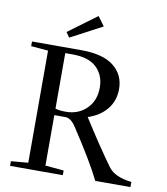

<svg xmlns="http://www.w3.org/2000/svg" viewBox="-92 -932 875 1008"><g transform="rotate(10 345.5 -427.5)"><path d="M218.8 -716.8 200.2 -743.7 351.6 -855.5 387.7 -806.2ZM30.3 0V-24.9L121.6 -32.7V-630.4L30.3 -638.2V-663.1H293.5Q409.7 -663.1 466.8 -617.4Q523.9 -571.8 523.9 -496.1Q523.9 -433.6 487.1 -388.4Q450.2 -343.3 387.2 -323.2Q477.1 -181.2 547.9 -84Q581.5 -37.6 671.9 -27.3V0H484.4Q438.5 -94.7 327.1 -263.2Q300.8 -302.7 271.5 -302.7H212.9V-33.7L311.5 -24.9V0ZM212.9 -633.3V-337.4Q231.9 -330.6 269 -330.6Q335.4 -330.6 379.2 -373.5Q422.9 -416.5 422.9 -485.8Q422.9 -551.8 380.6 -592.5Q338.4 -633.3 251.5 -633.3Z"/></g></svg>

Font: Elstob
Style: Regular
Weight: 400
Designer: Peter S. Baker
Version: Version 1.015